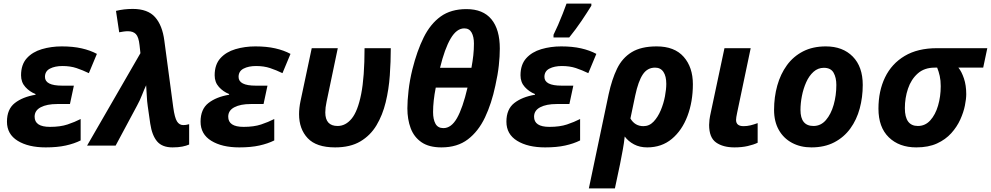

<svg xmlns="http://www.w3.org/2000/svg" viewBox="-20 -816 5553 1076"><path d="M236 10Q139 10 79 -27Q19 -64 19 -134Q19 -204 63 -238.5Q107 -273 179 -285V-289Q146 -302 122 -328.5Q98 -355 98 -394Q98 -454 130 -489.5Q162 -525 214.5 -540.5Q267 -556 326 -556Q389 -556 437.5 -545Q486 -534 523 -514L478 -406Q443 -423 408.5 -434.5Q374 -446 330 -446Q288 -446 260 -431.5Q232 -417 232 -385Q232 -336 328 -336H394L372 -233H300Q243 -233 208.5 -215Q174 -197 174 -162Q174 -105 260 -105Q318 -105 358.5 -118.5Q399 -132 432 -149V-29Q396 -11 348.5 -0.5Q301 10 236 10Z M947 10Q889 10 860.5 -23.5Q832 -57 822 -123L808 -221Q804 -247 802.5 -281.5Q801 -316 799 -338Q788 -315 776 -284Q764 -253 748 -224L628 0H468L767 -518L762 -563Q757 -609 741.5 -625Q726 -641 697 -641Q684 -641 671.5 -639Q659 -637 648 -635L630 -755Q674 -766 724 -766Q808 -766 849 -720Q890 -674 901 -588L951 -214Q959 -156 972 -135.5Q985 -115 1007 -115Q1014 -115 1022 -116Q1030 -117 1040 -120V-6Q1024 1 1001.5 5.5Q979 10 947 10Z M1321 10Q1224 10 1164 -27Q1104 -64 1104 -134Q1104 -204 1148 -238.5Q1192 -273 1264 -285V-289Q1231 -302 1207 -328.5Q1183 -355 1183 -394Q1183 -454 1215 -489.5Q1247 -525 1299.5 -540.5Q1352 -556 1411 -556Q1474 -556 1522.5 -545Q1571 -534 1608 -514L1563 -406Q1528 -423 1493.5 -434.5Q1459 -446 1415 -446Q1373 -446 1345 -431.5Q1317 -417 1317 -385Q1317 -336 1413 -336H1479L1457 -233H1385Q1328 -233 1293.5 -215Q1259 -197 1259 -162Q1259 -105 1345 -105Q1403 -105 1443.5 -118.5Q1484 -132 1517 -149V-29Q1481 -11 1433.5 -0.5Q1386 10 1321 10Z M1858 10Q1753 10 1704.5 -41.5Q1656 -93 1656 -176Q1656 -193 1658 -211.5Q1660 -230 1664 -249L1727 -546H1873L1810 -245Q1803 -213 1803 -186Q1803 -110 1872 -110Q1917 -110 1951 -151.5Q1985 -193 2004 -288.5Q2023 -384 2023 -546H2170Q2170 -471 2164.5 -393Q2159 -315 2141.5 -243Q2124 -171 2090 -114Q2056 -57 1999.5 -23.5Q1943 10 1858 10Z M2454 10Q2384 10 2342 -19Q2300 -48 2281.5 -97.5Q2263 -147 2263 -209Q2263 -250 2269.5 -308Q2276 -366 2291 -427Q2317 -531 2354.5 -606.5Q2392 -682 2449.5 -723.5Q2507 -765 2594 -765Q2687 -765 2734 -708Q2781 -651 2781 -544Q2781 -501 2775.5 -449.5Q2770 -398 2756 -336Q2735 -236 2698 -158Q2661 -80 2602 -35Q2543 10 2454 10ZM2446 -436H2622Q2629 -474 2632.5 -506Q2636 -538 2636 -572Q2636 -610 2623 -633.5Q2610 -657 2582 -657Q2539 -657 2505.5 -600Q2472 -543 2446 -436ZM2465 -98Q2509 -98 2541 -154Q2573 -210 2600 -325H2422Q2407 -249 2407 -188Q2407 -147 2420.5 -122.5Q2434 -98 2465 -98Z M3035 10Q2938 10 2878 -27Q2818 -64 2818 -134Q2818 -204 2862 -238.5Q2906 -273 2978 -285V-289Q2945 -302 2921 -328.5Q2897 -355 2897 -394Q2897 -454 2929 -489.5Q2961 -525 3013.5 -540.5Q3066 -556 3125 -556Q3188 -556 3236.5 -545Q3285 -534 3322 -514L3277 -406Q3242 -423 3207.5 -434.5Q3173 -446 3129 -446Q3087 -446 3059 -431.5Q3031 -417 3031 -385Q3031 -336 3127 -336H3193L3171 -233H3099Q3042 -233 3007.5 -215Q2973 -197 2973 -162Q2973 -105 3059 -105Q3117 -105 3157.5 -118.5Q3198 -132 3231 -149V-29Q3195 -11 3147.5 -0.5Q3100 10 3035 10ZM3082 -606V-621Q3094 -645 3107.5 -676Q3121 -707 3133.5 -739Q3146 -771 3155 -796H3294V-784Q3270 -745 3239 -699Q3208 -653 3170 -606Z M3280 240 3391 -288Q3409 -371 3438 -431Q3467 -491 3520 -523.5Q3573 -556 3660 -556Q3760 -556 3811.5 -497.5Q3863 -439 3863 -344Q3863 -246 3832.5 -165.5Q3802 -85 3745 -37.5Q3688 10 3607 10Q3565 10 3533 -7Q3501 -24 3481 -51Q3477 -13 3470 24.5Q3463 62 3455 103L3426 240ZM3586 -109Q3619 -109 3643 -134.5Q3667 -160 3683 -198Q3699 -236 3706.5 -276Q3714 -316 3714 -346Q3714 -389 3698 -413Q3682 -437 3651 -437Q3608 -437 3582.5 -399Q3557 -361 3540 -281L3513 -152Q3538 -109 3586 -109Z M4096 10Q4032 10 3993 -17.5Q3954 -45 3954 -116Q3954 -128 3956 -145Q3958 -162 3965 -193L4040 -546H4187L4111 -184Q4105 -156 4105 -144Q4105 -109 4147 -109Q4167 -109 4185.5 -113.5Q4204 -118 4226 -126V-16Q4203 -5 4170 2.5Q4137 10 4096 10Z M4527 10Q4466 10 4418.5 -15.5Q4371 -41 4344.5 -88Q4318 -135 4318 -200Q4318 -272 4336 -336.5Q4354 -401 4390 -450.5Q4426 -500 4480.5 -528Q4535 -556 4608 -556Q4703 -556 4759 -499Q4815 -442 4815 -340Q4815 -271 4798 -208Q4781 -145 4745.5 -96Q4710 -47 4655.5 -18.5Q4601 10 4527 10ZM4539 -110Q4580 -110 4608.5 -143Q4637 -176 4652 -228.5Q4667 -281 4667 -340Q4667 -381 4651.5 -408.5Q4636 -436 4597 -436Q4564 -436 4539 -413.5Q4514 -391 4498 -355Q4482 -319 4474 -278Q4466 -237 4466 -200Q4466 -110 4539 -110Z M5115 10Q5019 10 4961 -46.5Q4903 -103 4903 -207Q4903 -306 4940 -382.5Q4977 -459 5050 -502.5Q5123 -546 5231 -546H5513L5490 -437H5351Q5369 -415 5382 -376.5Q5395 -338 5395 -288Q5395 -262 5387.5 -224.5Q5380 -187 5361.5 -146Q5343 -105 5311 -69.5Q5279 -34 5231 -12Q5183 10 5115 10ZM5124 -110Q5165 -110 5193.5 -141.5Q5222 -173 5237 -224Q5252 -275 5252 -333Q5252 -365 5246.5 -390Q5241 -415 5232 -437H5218Q5160 -437 5123 -404Q5086 -371 5068.5 -319Q5051 -267 5051 -210Q5051 -110 5124 -110Z"/></svg>

Font: Noto IKEA Latin
Style: Bold Italic
Weight: 700
Italic angle: -12°
Designer: Monotype Design Team
Foundry: Monotype Imaging Inc.
Version: Version 1.0